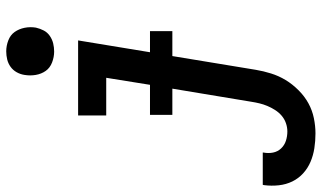

<svg xmlns="http://www.w3.org/2000/svg" viewBox="-284 -562 1008 601"><g transform="rotate(-90 219.5 -261.0)"><path d="M103 223Q79 223 56.5 219.5Q34 216 14 207.5Q-6 199 -22 184.5Q-38 170 -47.5 150.5Q-57 131 -59.5 108Q-62 85 -59 62L-58 58H43V60Q40 76 43 90.5Q46 105 56 115.5Q66 126 80 130.5Q94 135 109 135Q122 135 135 130.5Q148 126 158.5 117Q169 108 176.5 96Q184 84 189 72Q194 60 197 47.5Q200 35 202 22L243 -225H161V-295H255L277 -432H159V-520H394L357 -295H423V-225H345L302 36Q298 60 290.5 84Q283 108 270 129.5Q257 151 238 170Q219 189 197 201Q175 213 150.5 218Q126 223 103 223ZM359 -595Q342 -595 325 -601.5Q308 -608 298.5 -621.5Q289 -635 286 -652.5Q283 -670 286 -688Q288 -701 294.5 -712.5Q301 -724 311.5 -731.5Q322 -739 334.5 -742Q347 -745 360 -745Q377 -745 394 -738.5Q411 -732 420.5 -718.5Q430 -705 433.5 -687.5Q437 -670 434 -652Q431 -639 425 -627.5Q419 -616 408 -608.5Q397 -601 384.5 -598Q372 -595 359 -595Z"/></g></svg>

Font: Iosevka Term Curly Semibold
Style: Italic
Weight: 600
Italic angle: -9°
Designer: Belleve Invis
Foundry: Belleve Invis
Version: Version 32.3.0